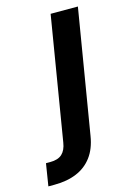

<svg xmlns="http://www.w3.org/2000/svg" viewBox="-215 -600 588 863"><g transform="rotate(-15 79.0 -168.5)"><path d="M110.4 -542.5H237.3L141.6 34.2Q132.3 91.8 104.2 129.4Q76.2 167 31.7 185.5Q-12.7 204.1 -71.8 204.1H-100.1L-83.5 100.6H-63.5Q-27.3 100.6 -8.5 83.3Q10.3 65.9 15.6 31.2Z"/></g></svg>

Font: Inter 16pt SemiBold
Style: Italic
Weight: 600
Italic angle: -9.3988°
Version: Version 4.001;git-66647c0bb